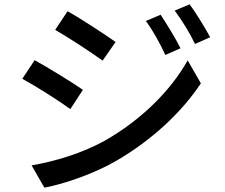

<svg xmlns="http://www.w3.org/2000/svg" viewBox="-20 -824 1040 887"><path d="M722 -756 654 -727C689 -679 717 -627 744 -570L814 -601C791 -647 748 -717 722 -756ZM856 -804 787 -775C822 -728 853 -678 881 -621L951 -652C926 -698 884 -767 856 -804ZM292 -772 235 -686C296 -651 403 -581 454 -544L514 -630C466 -664 354 -738 292 -772ZM126 -60 185 43C276 26 416 -22 517 -81C679 -175 818 -303 908 -439L847 -545C767 -403 631 -269 464 -174C359 -116 237 -79 126 -60ZM140 -546 83 -460C146 -426 253 -358 305 -320L363 -409C316 -442 202 -512 140 -546Z"/></svg>

Font: Source Han Sans KR Medium
Style: Regular
Weight: 500
Designer: Ryoko NISHIZUKA (kana & ideographs); Paul D. Hunt (Latin, Greek & Cyrillic); Wenlong ZHANG (bopomofo); Sandoll Communica
Foundry: Adobe Systems Incorporated
Version: Version 1.001;PS 1.001;hotconv 1.0.78;makeotf.lib2.5.61930